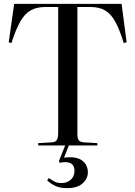

<svg xmlns="http://www.w3.org/2000/svg" viewBox="-20 -750 698 990"><path d="M326 220Q288 220 264 208Q240 196 223 180L232 168Q246 178 260.5 186Q275 194 297 194Q325 194 344.5 177Q364 160 364 131Q364 86 316 86Q300 86 288 90L284 80L316 0H177V-12L247 -16Q267 -17 273.5 -29Q280 -41 280 -66V-714H215Q169 -714 138 -696.5Q107 -679 84 -638Q61 -597 39 -528L25 -532L53 -730H607L633 -532L618 -528Q597 -597 574.5 -638Q552 -679 521.5 -696.5Q491 -714 445 -714H379V-62Q379 -37 385.5 -27.5Q392 -18 413 -16L482 -12V0H335L310 63Q372 55 402.5 77Q433 99 433 139Q433 171 406 195.5Q379 220 326 220Z"/></svg>

Font: Display Regular
Style: Regular
Weight: 400
Designer: Latin by Veronika Burian and Jose Scaglione. Greek by Irene Vlachou. Cyrillic by Vera Evstafieva.
Foundry: TypeTogether
Version: Version 3.002